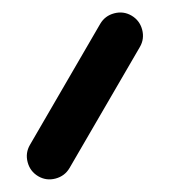

<svg xmlns="http://www.w3.org/2000/svg" viewBox="-20 -149 278 307"><path d="M41.1 132.8Q54.1 140.4 68.8 136.5Q83.6 132.6 91.2 119.6L203.6 -73.8Q211.2 -86.8 207.3 -101.6Q203.4 -116.3 190.4 -124Q177.4 -131.6 162.6 -127.7Q147.8 -123.8 140.2 -110.8L27.9 82.6Q20.3 95.6 24.2 110.4Q28.1 125.1 41.1 132.8Z"/></svg>

Font: Mikhak VF
Style: Regular
Weight: 100
Designer: Amin Abedi
Version: Version 3.001